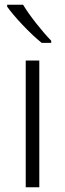

<svg xmlns="http://www.w3.org/2000/svg" viewBox="-20 -786 273 806"><path d="M77 -766H10V-758C39 -717 105 -646 155 -606H195V-615C157 -654 103 -722 77 -766ZM145 0V-532H88V0Z"/></svg>

Font: Noto Sans Devanagari UI Light
Style: Regular
Weight: 300
Designer: Jelle Bosma - Monotype Design Team
Foundry: Monotype Imaging Inc.
Version: Version 2.004